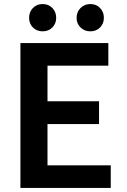

<svg xmlns="http://www.w3.org/2000/svg" viewBox="-20 -930 630 950"><path d="M81 -717H516V-605H215V-429H470V-316H215V-112H528V0H81ZM359 -842Q359 -871 378.5 -890.5Q398 -910 427 -910Q456 -910 475 -890.5Q494 -871 494 -842Q494 -813 475 -794Q456 -775 427 -775Q398 -775 378.5 -794Q359 -813 359 -842ZM124 -842Q124 -871 143 -890.5Q162 -910 191 -910Q220 -910 239 -890.5Q258 -871 258 -842Q258 -813 239 -794Q220 -775 191 -775Q162 -775 143 -794Q124 -813 124 -842Z"/></svg>

Font: Nebula Sans Semibold
Style: Regular
Weight: 600
Designer: Paul D. Hunt for Adobe (as Source Sans)
Foundry: Nebula Entertainment & Broadcasting LLC
Version: Version 1.010